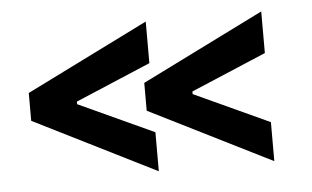

<svg xmlns="http://www.w3.org/2000/svg" viewBox="-36 -516 762 469"><g transform="rotate(-5 344.5 -281.5)"><path d="M335.9 -464.8V-362.8L151.4 -284.7V-278.3L335.9 -193.4V-97.7L36.1 -247.6V-315.9ZM619.1 -464.8V-362.8L434.6 -284.7V-278.3L619.1 -193.4V-97.7L319.3 -247.6V-315.9Z"/></g></svg>

Font: Aclonica
Style: Regular
Weight: 400
Version: Version 1.001